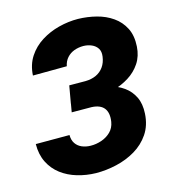

<svg xmlns="http://www.w3.org/2000/svg" viewBox="-109 -812 827 913"><g transform="rotate(-15 305.0 -355.5)"><path d="M349.6 -339.8 221.2 -340.3 236.3 -426.3 316.4 -425.8Q345.7 -426.3 368.7 -436.8Q391.6 -447.3 406.2 -467.8Q420.9 -488.3 424.8 -517.6Q428.2 -542 418.2 -557.6Q408.2 -573.2 389.6 -581.3Q371.1 -589.4 349.1 -589.8Q324.7 -589.8 303.7 -582Q282.7 -574.2 268.1 -557.9Q253.4 -541.5 248.5 -517.1L81.5 -516.1Q84.5 -568.8 109.9 -607.7Q135.3 -646.5 175.3 -671.6Q215.3 -696.8 262.9 -709Q310.5 -721.2 357.9 -720.7Q404.3 -719.7 448 -708.5Q491.7 -697.3 525.9 -673.3Q560.1 -649.4 579.1 -612.1Q598.1 -574.7 594.7 -521.5Q591.8 -475.1 569.1 -440.9Q546.4 -406.7 510.7 -384.3Q475.1 -361.8 433.1 -350.8Q391.1 -339.8 349.6 -339.8ZM229 -383.8 339.4 -383.3Q381.3 -382.3 420.4 -372.1Q459.5 -361.8 489.5 -340.3Q519.5 -318.8 535.9 -284.9Q552.2 -251 549.3 -203.1Q545.9 -146 518.3 -105.2Q490.7 -64.5 447.5 -38.8Q404.3 -13.2 353.3 -1.5Q302.2 10.3 252 9.8Q204.1 8.8 160.4 -4.2Q116.7 -17.1 82.8 -42.7Q48.8 -68.4 29.3 -107.2Q9.8 -146 10.3 -197.8H176.3Q176.3 -172.9 187.5 -156.2Q198.7 -139.6 217.8 -131.3Q236.8 -123 260.7 -122.6Q287.6 -122.1 314.2 -131.1Q340.8 -140.1 360.1 -158.9Q379.4 -177.7 384.3 -207Q387.7 -228.5 384.8 -245.4Q381.8 -262.2 372.8 -273.7Q363.8 -285.2 348.6 -291.5Q333.5 -297.9 311.5 -298.8L214.4 -299.3Z"/></g></svg>

Font: Roboto Black
Style: Italic
Weight: 900
Italic angle: -12°
Designer: Christian Robertson
Foundry: Google
Version: Version 3.0; 2020